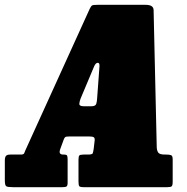

<svg xmlns="http://www.w3.org/2000/svg" viewBox="-60 -775 775 795"><path d="M-40 -28.5V-110.5Q-40 -123.5 -35.5 -129.2Q-31 -135 -17 -135H25.5Q38 -135 40 -140.2Q42 -145.5 45.5 -153.5L311.5 -738.5Q317 -750 321.5 -752.5Q326 -755 343 -755H543Q575.5 -755 576 -733.5L589 -165.5Q589.5 -151.5 595.2 -143.2Q601 -135 622.5 -135H628.5Q641.5 -135 648.2 -132.5Q655 -130 655 -115.5V-22.5Q655 -7.5 651 -3.8Q647 0 632.5 0H285.5Q270.5 0 267.8 -4.8Q265 -9.5 265 -24.5V-113.5Q265 -128 268.8 -131.5Q272.5 -135 286.5 -135H303.5Q321.5 -135 323.8 -140Q326 -145 328 -159.5L332 -193.5Q333 -203.5 328 -206.8Q323 -210 308.5 -210H235Q220.5 -210 214.2 -209Q208 -208 204 -197.5L189 -156.5Q181.5 -135 201.5 -135H203.5Q215.5 -135 217.8 -130.8Q220 -126.5 220 -114.5V-18.5Q220 -6 215.5 -3Q211 0 199.5 0H-7Q-28 0 -34 -3.8Q-40 -7.5 -40 -28.5ZM329.5 -499.5 274 -367.5Q269.5 -356.5 268.5 -345.8Q267.5 -335 287.5 -335H318Q335.5 -335 338.5 -345Q341.5 -355 342 -365.5L352 -501.5Q352.5 -515 345 -515Q336 -515 329.5 -499.5Z"/></svg>

Font: Besley* Condensed Fatface
Style: Italic
Weight: 900
Width: 3
Italic angle: -13°
Designer: Owen Earl
Foundry: indestructible type*
Version: Version 3.000; ttfautohint (v1.8.3)